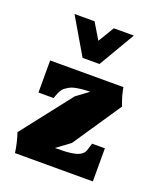

<svg xmlns="http://www.w3.org/2000/svg" viewBox="-91 -490 450 549"><g transform="rotate(20 133.5 -216.0)"><path d="M107.3 -322H158.7L223.3 -432H162.3L133 -383.3L103.7 -432H42.7ZM18.7 0H255.7V-100.7H216.7Q210.7 -78.3 207.3 -73Q199 -59.3 171.3 -55.3Q153 -52.7 121 -52.7L162 -83L261 -229.7Q255.7 -242.7 251.5 -257.3Q247.3 -272 245.7 -283.3H22.7V-185.7H68.7Q69.3 -187.7 71.7 -194Q74 -200.3 75.2 -203.2Q76.3 -206 80 -211.7Q83.7 -217.3 87.3 -220.2Q91 -223 98 -227.2Q105 -231.3 113.3 -233.3Q121.7 -235.3 133.8 -236.8Q146 -238.3 161 -238.3L123.7 -210.7L5 -58.7Q9 -47.7 13.3 -29.5Q17.7 -11.3 18.7 0Z"/></g></svg>

Font: Jomhuria
Style: Regular
Weight: 400
Designer: Arabic design by Kourosh Beigpour, Latin design by Eben Sorkin, engineering by Lasse Fister and Khaled Hosney
Version: Version 1.0010